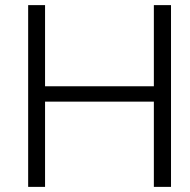

<svg xmlns="http://www.w3.org/2000/svg" viewBox="-20 -730 743 750"><path d="M648 -710V0H581V-333H156V0H90V-710H156V-393H581V-710Z"/></svg>

Font: Rising Sun Light
Style: Regular
Weight: 300
Designer: Matt McInerney, Pablo Impallari, Rodrigo Fuenzalida (Raleway font), Stephen Hutchings (Greek), Cristiano Sobral (main ch
Foundry: The Rising Sun Project Authors
Version: Version 4.327; ttfautohint (v1.8.4.7-5d5b-dirty)